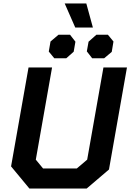

<svg xmlns="http://www.w3.org/2000/svg" viewBox="-20 -1090 754 1110"><path d="M44 -128 145 -700H281L187 -167L229 -116H424L484 -167L578 -700H714L610 -110L481 0H150ZM354 -1070H479L517 -931H415ZM262 -792 272 -850 318 -889H385L416 -849L406 -791L363 -753H294ZM482 -793 492 -849 537 -889H604L636 -850L626 -790L582 -753H513Z"/></svg>

Font: Chakra Petch
Style: Bold Italic
Weight: 700
Italic angle: -10°
Designer: Katatrad Aksorn Co.,Ltd.
Foundry: Cadson Demak Co.,Ltd.
Version: Version 1.000; ttfautohint (v1.6)